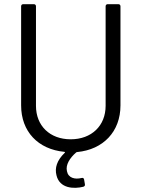

<svg xmlns="http://www.w3.org/2000/svg" viewBox="-20 -720 695 918"><path d="M485 -690V-214C485 -119 418 -54 318 -54C218 -54 152 -119 152 -214V-690C152 -696 148 -700 142 -700H91C85 -700 81 -696 81 -690V-216C81 -91 162 -6 288 6C291 7 292 9 289 11C252 47 241 83 250 118C265 182 334 184 378 173C384 171 387 168 386 161L382 138C381 132 376 129 370 131C338 139 306 131 300 98C293 68 314 35 344 9C345 8 347 7 349 7C474 -5 556 -91 556 -216V-690C556 -696 552 -700 546 -700H495C489 -700 485 -696 485 -690Z"/></svg>

Font: Elastic
Style: elastic
Weight: 400
Designer: Jeremy Tribby
Foundry: Tribby Type
Version: Version 1.422;hotconv 1.0.109;makeotfexe 2.5.65596